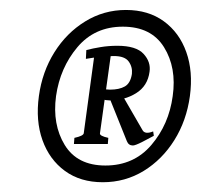

<svg xmlns="http://www.w3.org/2000/svg" viewBox="-20 -726 411 393"><path d="M368.7 -529.3Q361.8 -479 336.9 -439.2Q312 -399.4 274.2 -376.2Q236.3 -353 190.4 -353Q144.5 -353 112.8 -376.2Q81.1 -399.4 66.9 -439.2Q52.7 -479 59.6 -529.3Q66.4 -579.1 91.3 -618.9Q116.2 -658.7 154.3 -682.1Q192.4 -705.6 237.8 -705.6Q283.7 -705.6 315.4 -682.4Q347.2 -659.2 361.3 -619.4Q375.5 -579.6 368.7 -529.3ZM333.5 -529.3Q341.8 -587.4 315.7 -629.4Q289.6 -671.4 231.4 -671.4Q173.8 -671.4 138.4 -629.4Q103 -587.4 94.7 -529.3Q86.9 -471.2 112.5 -429.2Q138.2 -387.2 195.8 -387.2Q253.9 -387.2 289.8 -429.2Q325.7 -471.2 333.5 -529.3ZM286.1 -579.1Q282.2 -549.8 258.5 -535.2Q234.9 -520.5 204.1 -520.5Q197.8 -520.5 188 -522.9L189.5 -544.4Q197.8 -542.5 205.1 -542.5Q224.1 -542.5 235.6 -549.1Q247.1 -555.7 250 -574.7Q251.5 -588.9 243.4 -600.1Q235.4 -611.3 212.9 -611.3Q200.7 -611.3 185.1 -609.6Q169.4 -607.9 155.8 -605.5L156.7 -623.5Q169.9 -627 186 -629.6Q202.1 -632.3 220.2 -632.3Q258.8 -632.3 273.9 -615.7Q289.1 -599.1 286.1 -579.1ZM294.9 -448.2 293.5 -447.3Q285.6 -442.9 271.2 -435.5Q256.8 -428.2 252 -428.2Q243.2 -428.2 239.7 -437L203.6 -526.9L227.5 -536.1L271.5 -460Q276.4 -450.2 293.5 -457ZM200.7 -431.2H131.3L132.3 -443.8Q150.4 -447.8 151.4 -453.1L174.3 -621.6H208L184.6 -453.1Q183.6 -447.8 201.7 -443.8Z"/></svg>

Font: Gentium Plus
Style: Bold Italic
Weight: 700
Italic angle: -8°
Designer: Victor Gaultney, Annie Olsen, Iska Routamaa, Becca Hirsbrunner
Foundry: SIL International
Version: Version 6.101